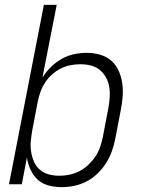

<svg xmlns="http://www.w3.org/2000/svg" viewBox="-20 -760 590 792"><path d="M234 12Q206 12 180 5Q154 -2 135.5 -19Q117 -36 106 -60Q95 -84 91 -110L70 0H17L161 -740H214L155 -440Q170 -464 190.5 -484Q211 -504 235 -517.5Q259 -531 285.5 -536.5Q312 -542 338 -542Q366 -542 392.5 -534.5Q419 -527 438.5 -510Q458 -493 469 -469Q480 -445 484 -418Q488 -391 486 -362.5Q484 -334 478 -305L455 -185Q450 -160 441 -135Q432 -110 417 -86.5Q402 -63 381.5 -43.5Q361 -24 337 -11.5Q313 1 286.5 6.5Q260 12 234 12ZM226 -35Q246 -35 267 -39.5Q288 -44 307.5 -54Q327 -64 344 -80Q361 -96 373.5 -114.5Q386 -133 393 -153.5Q400 -174 404 -194L427 -314Q431 -337 432.5 -359Q434 -381 430.5 -402Q427 -423 417 -441Q407 -459 391 -472Q375 -485 354 -490Q333 -495 311 -495Q291 -495 270.5 -491Q250 -487 231 -477.5Q212 -468 195 -453Q178 -438 166 -419.5Q154 -401 147 -381.5Q140 -362 136 -342L113 -222Q109 -199 107 -176.5Q105 -154 108.5 -133Q112 -112 120.5 -92.5Q129 -73 145 -59.5Q161 -46 182 -40.5Q203 -35 226 -35Z"/></svg>

Font: Lode Dark
Style: Italic
Weight: 400
Italic angle: -11°
Monospace: yes
Designer: Belleve Invis
Foundry: Belleve Invis
Version: Version 29.2.0; ttfautohint (v1.8.3)